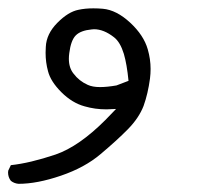

<svg xmlns="http://www.w3.org/2000/svg" viewBox="-23 -139 543 467"><path d="M343.3 28.8Q343.3 4.9 336.4 -19Q326.7 -53.2 293.5 -84Q260.3 -114.7 227.1 -117.7Q215.3 -118.7 204.1 -118.7Q184.1 -118.7 168 -115.2Q143.1 -110.4 116.5 -83.5Q89.8 -56.6 88.4 -24.9Q87.9 -19 87.9 -10.7Q87.9 12.7 93.8 34.2Q100.1 59.1 126.2 85.2Q152.3 111.3 182.6 119.6Q208 127 235.8 127Q242.2 127 259.3 126Q242.7 143.6 233.4 152.8Q168.9 217.3 112.3 236.8Q49.8 257.8 3.4 262.7L-2.9 275.9Q-3.4 277.8 -3.4 280.3Q-3.4 292 3.4 300.8Q11.2 307.1 22 308.1Q67.4 308.1 125.2 288.3Q183.1 268.6 221.7 235.8Q261.2 202.6 288.1 175.3Q314.9 147.9 326.2 118.7Q336.9 88.9 341.8 52.2Q343.3 40.5 343.3 28.8ZM260.3 68.8Q237.3 72.8 220.2 72.8Q202.1 72.8 190.4 67.4Q169.4 58.1 155.8 40Q144.5 25.9 144.5 3.9Q144.5 -2.9 145.5 -9.8Q149.4 -41 161.4 -53Q173.3 -64.9 199.7 -67.4Q202.6 -67.9 205.6 -67.9Q229.5 -67.9 254.4 -48.3Q269.5 -36.6 278.3 -7.8Q285.6 17.1 289.6 57.6Z"/></svg>

Font: Bakudai
Style: Light
Weight: 300
Version: Version 1.48